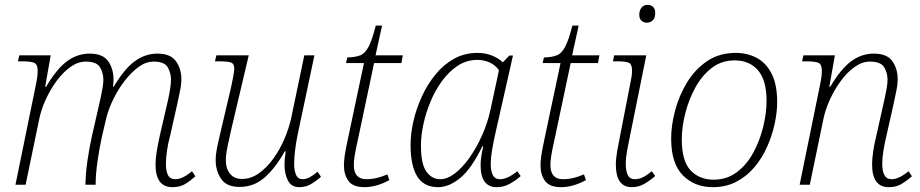

<svg xmlns="http://www.w3.org/2000/svg" viewBox="-20 -765 3809 795"><path d="M694 10Q624 10 624 -84Q624 -108 629 -138.5Q634 -169 642 -205L670 -326Q672 -334 676.5 -354.5Q681 -375 684.5 -397Q688 -419 688 -435Q688 -463 674.5 -486.5Q661 -510 616 -510Q584 -510 553.5 -487.5Q523 -465 496 -430Q469 -395 449.5 -355Q430 -315 421 -280L402 -199Q392 -154 384 -99Q376 -44 376 0H334Q334 -44 342 -99Q350 -154 361 -203L389 -326Q391 -334 395.5 -354.5Q400 -375 404 -397Q408 -419 408 -435Q408 -463 394 -486.5Q380 -510 335 -510Q303 -510 272 -488Q241 -466 214.5 -430Q188 -394 168.5 -351Q149 -308 141 -265L86 0H44L131 -426Q133 -436 134.5 -448.5Q136 -461 136 -472Q136 -497 123.5 -504Q111 -511 73 -511H54L60 -536H190L167 -406H171Q214 -479 257 -511Q300 -543 351 -543Q406 -543 428 -511.5Q450 -480 450 -437Q450 -423 448 -406H451Q494 -479 537.5 -511Q581 -543 632 -543Q686 -543 708.5 -511.5Q731 -480 731 -437Q731 -414 724.5 -384.5Q718 -355 713 -330L684 -201Q676 -172 671.5 -141.5Q667 -111 667 -87Q667 -57 675.5 -40Q684 -23 706 -23Q736 -23 775 -56L789 -35Q768 -16 746.5 -3Q725 10 694 10Z M1219 10Q1186 10 1172 -18Q1158 -46 1158 -83Q1158 -92 1159 -104Q1160 -116 1163 -138H1159Q1118 -66 1074 -28.5Q1030 9 972 9Q918 9 895.5 -24.5Q873 -58 873 -102Q873 -127 880.5 -162Q888 -197 895 -226L936 -400Q941 -422 945.5 -446.5Q950 -471 950 -481Q950 -501 937 -506Q924 -511 889 -511H870L876 -536H1010L938 -231Q931 -200 923 -162.5Q915 -125 915 -103Q915 -67 932.5 -45.5Q950 -24 982 -24Q1019 -24 1052 -47.5Q1085 -71 1112 -108.5Q1139 -146 1157.5 -189.5Q1176 -233 1185 -273L1240 -536H1282L1215 -220Q1206 -178 1202 -144.5Q1198 -111 1198 -87Q1198 -58 1206 -40.5Q1214 -23 1233 -23Q1248 -23 1263.5 -31.5Q1279 -40 1295 -54L1309 -33Q1293 -18 1270 -4Q1247 10 1219 10Z M1489 10Q1442 10 1423 -15.5Q1404 -41 1404 -82Q1404 -97 1407.5 -121.5Q1411 -146 1421 -192L1487 -504H1413L1418 -527Q1452 -528 1472 -536Q1492 -544 1506.5 -572Q1521 -600 1536 -659H1562L1535 -536H1648L1642 -504H1529L1463 -192Q1452 -143 1448.5 -120Q1445 -97 1445 -82Q1445 -23 1497 -23Q1519 -23 1540 -28Q1561 -33 1584 -43L1592 -19Q1538 10 1489 10Z M1794 10Q1735 10 1707.5 -34.5Q1680 -79 1680 -165Q1680 -212 1692 -264Q1704 -316 1727 -366Q1750 -416 1783.5 -457Q1817 -498 1860.5 -522Q1904 -546 1957 -546Q1990 -546 2017 -535Q2044 -524 2062 -507L2089 -535H2104L2029 -203Q2023 -176 2017.5 -143.5Q2012 -111 2012 -87Q2012 -57 2020.5 -40Q2029 -23 2051 -23Q2081 -23 2122 -56L2136 -36Q2115 -17 2090 -3.5Q2065 10 2037 10Q1970 10 1970 -81Q1970 -99 1973 -118.5Q1976 -138 1981 -159H1977Q1932 -66 1885.5 -28Q1839 10 1794 10ZM1803 -23Q1832 -23 1863.5 -47Q1895 -71 1924 -112Q1953 -153 1976 -204.5Q1999 -256 2011 -311L2046 -474Q2032 -495 2008 -506Q1984 -517 1957 -517Q1912 -517 1875.5 -493Q1839 -469 1810.5 -430Q1782 -391 1762.5 -344Q1743 -297 1733 -250Q1723 -203 1723 -163Q1723 -86 1745.5 -54.5Q1768 -23 1803 -23Z M2303 10Q2256 10 2237 -15.5Q2218 -41 2218 -82Q2218 -97 2221.5 -121.5Q2225 -146 2235 -192L2301 -504H2227L2232 -527Q2266 -528 2286 -536Q2306 -544 2320.5 -572Q2335 -600 2350 -659H2376L2349 -536H2462L2456 -504H2343L2277 -192Q2266 -143 2262.5 -120Q2259 -97 2259 -82Q2259 -23 2311 -23Q2333 -23 2354 -28Q2375 -33 2398 -43L2406 -19Q2352 10 2303 10Z M2659 -671Q2645 -671 2636 -679.5Q2627 -688 2627 -704Q2627 -722 2636.5 -733.5Q2646 -745 2661 -745Q2675 -745 2684 -736.5Q2693 -728 2693 -712Q2693 -690 2682.5 -680.5Q2672 -671 2659 -671ZM2596 10Q2530 10 2530 -83Q2530 -108 2536 -142.5Q2542 -177 2549 -210L2592 -431Q2594 -439 2595.5 -450.5Q2597 -462 2597 -473Q2597 -498 2585 -504.5Q2573 -511 2537 -511H2518L2523 -536H2656L2589 -204Q2583 -177 2577 -144Q2571 -111 2571 -87Q2571 -57 2579.5 -40Q2588 -23 2609 -23Q2626 -23 2642 -31Q2658 -39 2679 -56L2693 -36Q2671 -17 2647.5 -3.5Q2624 10 2596 10Z M2931 10Q2856 10 2807.5 -39Q2759 -88 2759 -191Q2759 -246 2775.5 -308Q2792 -370 2825 -424Q2858 -478 2908 -512Q2958 -546 3027 -546Q3074 -546 3113 -525.5Q3152 -505 3175 -460Q3198 -415 3198 -342Q3198 -300 3187.5 -252Q3177 -204 3156.5 -157.5Q3136 -111 3104 -73Q3072 -35 3029 -12.5Q2986 10 2931 10ZM2935 -21Q2990 -21 3031.5 -52.5Q3073 -84 3100 -134.5Q3127 -185 3140.5 -241.5Q3154 -298 3154 -347Q3154 -433 3118.5 -474Q3083 -515 3022 -515Q2968 -515 2927.5 -484Q2887 -453 2859.5 -403Q2832 -353 2817.5 -296Q2803 -239 2803 -188Q2803 -98 2839.5 -59.5Q2876 -21 2935 -21Z M3660 10Q3591 10 3591 -84Q3591 -108 3595.5 -138.5Q3600 -169 3609 -205L3636 -326Q3638 -334 3642.5 -354.5Q3647 -375 3651 -397Q3655 -419 3655 -435Q3655 -463 3641 -486.5Q3627 -510 3582 -510Q3550 -510 3519 -488Q3488 -466 3461.5 -430Q3435 -394 3415.5 -351Q3396 -308 3388 -265L3333 0H3291L3378 -426Q3380 -436 3381.5 -448.5Q3383 -461 3383 -472Q3383 -497 3370.5 -504Q3358 -511 3320 -511H3301L3307 -536H3437L3414 -406H3418Q3461 -479 3504 -511Q3547 -543 3598 -543Q3653 -543 3675 -511.5Q3697 -480 3697 -437Q3697 -414 3690.5 -384.5Q3684 -355 3679 -330L3650 -201Q3643 -172 3638 -141.5Q3633 -111 3633 -87Q3633 -57 3642 -40Q3651 -23 3672 -23Q3702 -23 3742 -56L3756 -35Q3734 -16 3712.5 -3Q3691 10 3660 10Z"/></svg>

Font: Noto Serif ExtraLight
Style: Italic
Weight: 200
Italic angle: -12°
Designer: Monotype Design Team
Foundry: Monotype Imaging Inc.
Version: Version 2.014; ttfautohint (v1.8.4.7-5d5b)